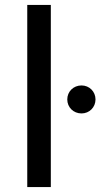

<svg xmlns="http://www.w3.org/2000/svg" viewBox="-20 -762 409 782"><path d="M91 -742V0H187V-742ZM254 -357C254 -325 279 -300 312 -300C344 -300 369 -325 369 -357C369 -389 344 -414 312 -414C279 -414 254 -389 254 -357Z"/></svg>

Font: Malon Grotesk Med
Style: Regular
Weight: 500
Designer: Julieta Ulanovsky
Foundry: Julieta Ulanovsky
Version: Version 7.200